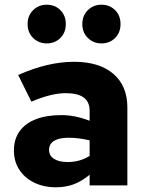

<svg xmlns="http://www.w3.org/2000/svg" viewBox="-20 -786 619 814"><path d="M217 8Q165 8 124.5 -12Q84 -32 61.5 -67Q39 -102 39 -148Q39 -196 63 -229.5Q87 -263 132 -280.5Q177 -298 240 -298Q268 -298 297 -292.5Q326 -287 360 -274V-316Q360 -354 335 -372.5Q310 -391 258 -391Q229 -391 193.5 -382.5Q158 -374 113 -355L57 -468Q182 -524 294 -524Q401 -524 460.5 -473Q520 -422 520 -330V0H360V-45Q326 -17 292 -4.5Q258 8 217 8ZM188 -151Q188 -126 209 -112.5Q230 -99 267 -99Q293 -99 316 -105.5Q339 -112 360 -125V-191Q338 -196 316 -199Q294 -202 271 -202Q231 -202 209.5 -189Q188 -176 188 -151ZM178 -602Q144 -602 120.5 -625Q97 -648 97 -684Q97 -720 120.5 -743Q144 -766 178 -766Q213 -766 236 -743Q259 -720 259 -684Q259 -648 236 -625Q213 -602 178 -602ZM410 -602Q376 -602 352.5 -625Q329 -648 329 -684Q329 -720 352.5 -743Q376 -766 410 -766Q445 -766 468 -743Q491 -720 491 -684Q491 -648 468 -625Q445 -602 410 -602Z"/></svg>

Font: Red Hat Text
Style: Bold
Weight: 700
Designer: Pentagram, MCKL
Foundry: MCKL
Version: Version 1.030